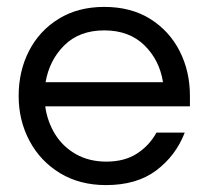

<svg xmlns="http://www.w3.org/2000/svg" viewBox="-20 -528 597 556"><path d="M287 8Q211 8 154 -26.5Q97 -61 65.5 -120Q34 -179 34 -250Q34 -322 64 -380.5Q94 -439 150 -473.5Q206 -508 282 -508Q359 -508 414.5 -473.5Q470 -439 500 -380.5Q530 -322 530 -250V-220H111Q117 -176 139.5 -139.5Q162 -103 200 -81.5Q238 -60 288 -60Q341 -60 377 -83.5Q413 -107 433 -144H515Q489 -77 432.5 -34.5Q376 8 287 8ZM112 -290H452Q442 -354 398 -397Q354 -440 282 -440Q210 -440 166.5 -397Q123 -354 112 -290Z"/></svg>

Font: Questrial
Style: Regular
Weight: 400
Designer: Joe Prince, Laura Meseguer
Foundry: Joe Prince, Laura Meseguer
Version: Version 2.000; ttfautohint (v1.8.3)